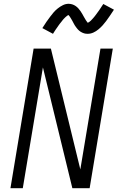

<svg xmlns="http://www.w3.org/2000/svg" viewBox="-20 -991 640 1011"><path d="M35 0 157 -735H248L403 -99L509 -735H574L452 0H361L206 -636L100 0ZM442 -813Q437 -813 432 -813.5Q427 -814 422.5 -815.5Q418 -817 413.5 -819Q409 -821 405 -823.5Q401 -826 397.5 -829Q394 -832 391 -835Q388 -838 385 -842Q382 -846 379 -850Q376 -854 373.5 -858Q371 -862 369 -866Q367 -870 365 -873.5Q363 -877 360.5 -882Q358 -887 355 -891.5Q352 -896 350 -899.5Q348 -903 345 -907Q342 -911 340 -912Q338 -911 333.5 -908Q329 -905 324.5 -900.5Q320 -896 317 -893Q314 -890 311.5 -887Q309 -884 306.5 -880.5Q304 -877 301 -873.5Q298 -870 294.5 -865.5Q291 -861 288 -856.5Q285 -852 281.5 -847Q278 -842 274 -836.5Q270 -831 266.5 -825Q263 -819 259 -813L203 -843Q214 -861 224.5 -876Q235 -891 244.5 -903.5Q254 -916 262.5 -926Q271 -936 284 -946.5Q297 -957 311.5 -964Q326 -971 341 -971Q351 -971 360.5 -968Q370 -965 378 -959.5Q386 -954 392 -947.5Q398 -941 403.5 -933Q409 -925 413 -918Q417 -911 422.5 -901Q428 -891 432.5 -884Q437 -877 442 -871Q445 -872 449.5 -875Q454 -878 458.5 -882.5Q463 -887 465.5 -890Q468 -893 471 -896Q474 -899 476.5 -902.5Q479 -906 482 -909.5Q485 -913 488 -917.5Q491 -922 494.5 -926.5Q498 -931 501.5 -936Q505 -941 508.5 -946.5Q512 -952 516 -958Q520 -964 524 -970L580 -940Q568 -922 558 -907Q548 -892 538.5 -879.5Q529 -867 520 -857Q511 -847 498.5 -836.5Q486 -826 471.5 -819.5Q457 -813 442 -813Z"/></svg>

Font: Iosevka Curly LtExObl
Style: Regular
Weight: 300
Width: 7
Italic angle: -9°
Monospace: yes
Designer: Belleve Invis
Foundry: Belleve Invis
Version: Version 11.1.0; ttfautohint (v1.8.3)